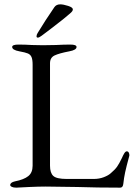

<svg xmlns="http://www.w3.org/2000/svg" viewBox="-20 -858 624 883"><path d="M27 0ZM27 -7Q27 -19 49 -24Q90 -32 110 -48Q130 -64 130 -96V-560Q130 -584 125 -595.5Q120 -607 108.5 -612Q97 -617 69 -622Q36 -628 36 -642Q36 -653 65 -653Q95 -653 127 -651L177 -650L237 -651Q275 -653 303 -653Q332 -653 332 -642Q332 -628 299 -622Q252 -613 231 -603Q210 -593 210 -567V-96Q210 -63 225 -49Q240 -35 287 -35H411Q436 -35 457 -43Q478 -51 489 -61Q509 -78 518.5 -91.5Q528 -105 541 -132Q545 -142 551 -152Q557 -162 563 -162Q569 -162 572 -156.5Q575 -151 575 -144L574 -139Q561 -91 555.5 -65.5Q550 -40 547 -12Q545 5 533 5Q426 5 336 2Q234 0 190 0Q159 0 114 2Q69 4 55 5Q42 5 34.5 1.5Q27 -2 27 -7ZM148 -691Q148 -698 153 -706Q188 -764 230 -825Q239 -838 257 -838Q271 -838 293 -831Q315 -824 315 -815Q315 -810 311.5 -805.5Q308 -801 302 -796Q280 -776 217 -728L172 -694Q160 -685 154 -685Q148 -685 148 -691Z"/></svg>

Font: EB Garamond
Style: Regular
Weight: 400
Designer: Georg Duffner and Octavio Pardo
Foundry: Georg Duffner
Version: Version 1.000; ttfautohint (v1.6)